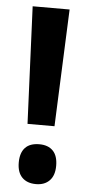

<svg xmlns="http://www.w3.org/2000/svg" viewBox="-53 -745 357 787"><g transform="rotate(5 125.5 -351.5)"><path d="M181 -232H70L49 -714H201ZM48 -71Q48 -111 67.5 -132Q87 -153 126 -153Q162 -153 182 -132.5Q202 -112 202 -71Q202 -31 181.5 -10Q161 11 126 11Q89 11 68.5 -10Q48 -31 48 -71Z"/></g></svg>

Font: Noto Sans Display ExtraCondensed
Style: Regular
Weight: 400
Width: 2
Version: Version 2.003